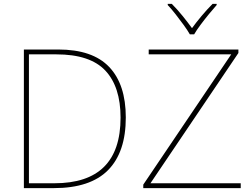

<svg xmlns="http://www.w3.org/2000/svg" viewBox="-20 -969 1300 989"><path d="M628 -364Q628 -185 536.5 -92.5Q445 0 257 0H103V-714H280Q457 -714 542.5 -624Q628 -534 628 -364ZM601 -363Q601 -522 522.5 -605.5Q444 -689 270 -689H129V-25H260Q601 -25 601 -363ZM1220 0H718V-18L1171 -689H746V-714H1208V-696L755 -25H1220ZM958 -792Q946 -813 926 -840.5Q906 -868 884.5 -895.5Q863 -923 844 -943V-949H865Q893 -921 920.5 -887Q948 -853 969 -824Q990 -853 1018.5 -887Q1047 -921 1075 -949H1096V-943Q1078 -923 1055.5 -895.5Q1033 -868 1012.5 -840.5Q992 -813 980 -792Z"/></svg>

Font: Noto Sans Thin
Style: Regular
Weight: 100
Designer: Monotype Design Team
Foundry: Monotype Imaging Inc.
Version: Version 2.007